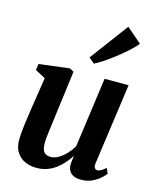

<svg xmlns="http://www.w3.org/2000/svg" viewBox="-126 -940 841 1036"><g transform="rotate(15 294.0 -422.0)"><path d="M176.5 10.5Q144 10.5 115.2 -1.8Q86.5 -14 68 -40.8Q49.5 -67.5 49 -111Q49 -128 50.8 -149.2Q52.5 -170.5 55.5 -194Q58.5 -217.5 62 -241.2Q65.5 -265 68.5 -286L96.5 -468.5L39 -499.5L45 -534L215.5 -555L237.5 -542L204.5 -287Q202 -266.5 199 -244.2Q196 -222 193.2 -201Q190.5 -180 188.8 -162.5Q187 -145 187 -133.5Q187 -109 192.2 -94.2Q197.5 -79.5 208.5 -73Q219.5 -66.5 236.5 -66.5Q259 -66.5 281 -79.5Q303 -92.5 322.2 -113.2Q341.5 -134 355.5 -157L409.5 -549H543.5L480.5 -97.5Q478 -79 483.5 -70.5Q489 -62 498.5 -62Q507.5 -62 518 -67.5Q528.5 -73 545 -87.5L558 -58.5Q551 -48 533 -31.8Q515 -15.5 488 -2.8Q461 10 427 10Q390 10 372 -5.8Q354 -21.5 352 -47.5Q351.5 -50.5 351.8 -56.8Q352 -63 353 -70.8Q354 -78.5 355 -86.5Q356 -94.5 357 -101.5L355.5 -102Q342 -81.5 324.5 -61.2Q307 -41 285 -24.8Q263 -8.5 236 1Q209 10.5 176.5 10.5ZM301 -639 460.5 -853.5 544.5 -781Q536.5 -769.5 518.2 -751.8Q500 -734 475.8 -713.5Q451.5 -693 425.2 -673.2Q399 -653.5 374.5 -637.5Q350 -621.5 332 -613Z"/></g></svg>

Font: Merriweather 48pt
Style: Bold Italic
Weight: 700
Italic angle: -7.8°
Version: Version 2.101